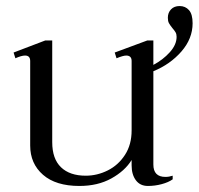

<svg xmlns="http://www.w3.org/2000/svg" viewBox="-20 -606 658 636"><path d="M80 -124V-404Q80 -422 63 -422Q51 -422 31 -413L25 -432L130 -472H153V-135Q153 -80 182 -52Q211 -24 264 -24Q302 -24 337 -41.5Q372 -59 394 -93Q416 -127 416 -174V-404Q416 -422 398 -422Q388 -422 366 -413L360 -432L468 -472H488V-391Q520 -408 542.5 -433Q565 -458 565 -484Q565 -493 561.5 -499Q558 -505 551 -513Q543 -523 539.5 -529.5Q536 -536 536 -547Q536 -564 546.5 -575Q557 -586 575 -586Q594 -586 606 -572.5Q618 -559 618 -529Q618 -478 581 -435.5Q544 -393 488 -370V-61Q488 -20 528 -20Q540 -20 552 -24V-12Q538 -2 515.5 4Q493 10 470 10Q444 10 430 -9Q416 -28 416 -58V-76Q394 -40 349 -15Q304 10 243 10Q165 10 122.5 -27Q80 -64 80 -124Z"/></svg>

Font: Taviraj Light
Style: Regular
Weight: 300
Designer: Katatrad Team
Foundry: CadsonDemak
Version: Version 1.001